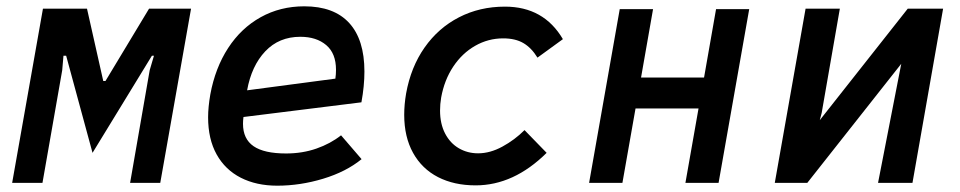

<svg xmlns="http://www.w3.org/2000/svg" viewBox="-20 -579 3040 608"><path d="M116 -551.5H255.5L307 -322.5H314L452 -551.5H585L487.5 0H392L454 -356.5L467.5 -402.5H461L273 -95L189.5 -402.5H181L177 -356.5L114.5 0H18.5Z M639 -207.5Q639 -239.5 646 -280Q661.5 -364 702.5 -427Q743.5 -490 805.5 -524.5Q867.5 -559 943.5 -559Q1037.5 -559 1085.8 -506.2Q1134 -453.5 1134 -352.5Q1134 -307 1124.5 -255L751 -208.5Q749.5 -197.5 749.5 -187Q749.5 -139 783 -116Q816.5 -93 886 -93Q937.5 -93 982 -108.5Q1026.5 -124 1060 -150.5L1125 -75Q1076 -35 1003.2 -13Q930.5 9 858 9Q792 9 742.5 -16.2Q693 -41.5 666 -90Q639 -138.5 639 -207.5ZM1044 -358Q1044 -410 1013 -436.2Q982 -462.5 931 -462.5Q863.5 -462.5 820 -416.5Q776.5 -370.5 762.5 -293L1042 -330Q1044 -343.5 1044 -358Z M1260 -215.5Q1260 -248 1266 -283Q1281 -366.5 1324.5 -428.5Q1368 -490.5 1433.5 -524.2Q1499 -558 1579 -558Q1702 -558 1762.5 -455L1682 -396.5Q1663 -427.5 1637.5 -442.5Q1612 -457.5 1573.5 -457.5Q1526 -457.5 1484.8 -434Q1443.5 -410.5 1415.2 -368Q1387 -325.5 1377 -270Q1373.5 -249.5 1373.5 -229Q1373.5 -187 1389.5 -156.2Q1405.5 -125.5 1433 -109.5Q1460.5 -93.5 1494 -93.5Q1532 -93.5 1571 -114.8Q1610 -136 1641 -167L1711 -95Q1607 8 1486 8Q1418 8 1367 -18.2Q1316 -44.5 1288 -95Q1260 -145.5 1260 -215.5Z M1942.5 -550H2048L2010 -333.5H2209.5L2247.5 -550H2352.5L2255.5 0H2150.5L2192 -235.5H1992.5L1951 0H1845.5Z M2531 -551.5H2639.5L2582 -221.5L2576 -198.5L2854.5 -551.5H2966.5L2869.5 0H2760.5L2834 -377L2536.5 0H2433.5Z"/></svg>

Font: JuliaMono SemiBold
Style: Italic
Weight: 600
Italic angle: -9°
Monospace: yes
Designer: cormullion
Foundry: corm
Version: Version 0.056; ttfautohint (v1.8.4)